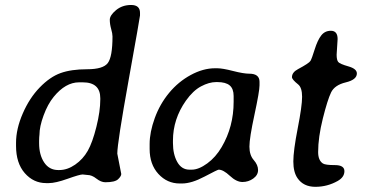

<svg xmlns="http://www.w3.org/2000/svg" viewBox="-20 -738 1445 760"><path d="M134.8 -171.4Q134.8 -125 154.8 -95Q174.8 -64.9 210.4 -64.9H214.8Q246.6 -64.9 277.6 -86.4Q308.6 -107.9 327.4 -141.1Q346.2 -174.3 361.6 -236.1Q377 -297.9 377 -344.7V-349.1Q377 -412.1 307.6 -412.1H293Q239.3 -412.1 192.4 -354.5Q168.9 -325.7 152.6 -281.2Q136.2 -236.8 136.2 -204.6L135.3 -195.3L134.8 -181.2ZM444.3 -129.9 460 -49.3Q460 -40.5 447.5 -28.6Q435.1 -16.6 397 -16.6Q379.9 -16.6 361.6 -31Q343.3 -45.4 326.2 -45.4L307.1 -47.4Q295.4 -47.4 247.6 -30.3Q199.7 -13.2 173.3 -13.2H162.6Q112.8 -13.2 78.1 -52.7Q43.5 -92.3 43.5 -160.2V-172.9Q43.5 -227.5 70.1 -288.8Q96.7 -350.1 137.2 -391.8Q177.7 -433.6 219.7 -448.7Q261.7 -463.9 325 -463.9Q388.2 -463.9 406.7 -488.5Q425.3 -513.2 425.3 -593.8Q425.3 -605 419.9 -623.8Q414.6 -642.6 414.6 -659.9Q414.6 -677.2 439.2 -697.8Q463.9 -718.3 499 -718.3Q534.2 -718.3 534.2 -687V-676.8Q534.2 -671.4 489.3 -421.6Q444.3 -171.9 444.3 -129.9Z M664.6 -181.6V-171.9Q664.6 -127.4 681.6 -96.9Q698.7 -66.4 730 -66.4H738.8Q766.6 -66.4 800.3 -91.1Q834 -115.7 857.4 -155.8Q904.8 -236.3 904.8 -335V-357.9Q904.8 -386.7 889.2 -399.9Q873.5 -413.1 840.3 -413.1H835.4Q807.6 -413.1 775.9 -396.2Q744.1 -379.4 715.8 -339.4Q664.6 -266.6 664.6 -181.6ZM572.3 -148.4V-168Q572.3 -214.4 592.5 -270.3Q612.8 -326.2 649.4 -370.4Q686 -414.6 735.1 -441.2Q784.2 -467.8 831.1 -467.8H839.8Q860.8 -467.8 902.6 -457Q944.3 -446.3 966.8 -446.3Q1007.3 -446.3 1007.3 -414.1V-400.4Q1007.3 -377 987.3 -284.2Q967.3 -191.4 967.3 -157.7Q967.3 -124 984.4 -104.5Q1001.5 -85 1001.5 -64.9Q1001.5 -44.9 982.4 -31.2Q963.4 -17.6 939.7 -17.6Q916 -17.6 889.9 -42Q863.8 -66.4 845.7 -66.4Q841.3 -66.4 789.8 -39.1Q738.3 -11.7 700.2 -11.7H691.4Q641.6 -11.7 606.9 -49.6Q572.3 -87.4 572.3 -148.4Z M1392.6 -447.3Q1392.6 -422.4 1348.6 -411.9Q1304.7 -401.4 1290.5 -372.1Q1276.4 -342.8 1257.8 -268.6Q1239.3 -194.3 1239.3 -136.2Q1239.3 -103 1258.3 -90.8Q1268.1 -84.5 1305.7 -84.5Q1343.3 -84.5 1343.3 -60.5Q1343.3 -36.6 1316.4 -21.5Q1275.4 1.5 1228.3 1.5Q1181.2 1.5 1157.7 -32.7Q1141.1 -56.6 1141.1 -98.9Q1141.1 -141.1 1158.4 -229.7Q1175.8 -318.4 1175.8 -354.7Q1175.8 -391.1 1160.2 -403.8Q1135.7 -423.3 1135.7 -432.6Q1135.7 -451.7 1159.7 -464.4Q1203.6 -487.8 1209 -497.1Q1214.4 -506.3 1225.8 -543Q1237.3 -579.6 1251.7 -597.9Q1266.1 -616.2 1289.6 -616.2Q1316.4 -616.2 1316.4 -583.5L1312.5 -521.5Q1312.5 -500.5 1318.8 -492.7Q1325.2 -484.9 1358.9 -475.3Q1392.6 -465.8 1392.6 -447.3Z"/></svg>

Font: Averia Libre
Style: Italic
Weight: 400
Italic angle: -7.90001°
Version: Version 1.002